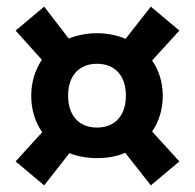

<svg xmlns="http://www.w3.org/2000/svg" viewBox="-20 -612 587 578"><path d="M470 -324C470 -365 458 -401 438 -430L520 -520L434 -592L358 -495C333 -506 303 -512 272 -512C241 -512 212 -506 187 -496L113 -592L27 -520L106 -432C86 -402 74 -365 74 -324C74 -281 86 -244 107 -214L27 -126L113 -54L189 -151C214 -141 242 -136 272 -136C303 -136 332 -141 357 -152L434 -54L520 -126L438 -216C458 -245 470 -282 470 -324ZM359 -324C359 -265 327 -228 272 -228C217 -228 185 -265 185 -324C185 -383 217 -420 272 -420C327 -420 359 -383 359 -324Z"/></svg>

Font: Enriqueta
Style: Bold
Weight: 700
Designer: Viviana Monsalve, Gustavo Ibarra
Foundry: Viviana Monsalve, Gustavo Ibarra
Version: Version 1.002